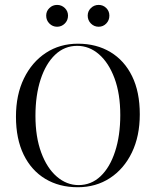

<svg xmlns="http://www.w3.org/2000/svg" viewBox="-20 -763 645 794"><path d="M301.6 11.3Q225 11.3 167.3 -23.4Q109.7 -58.1 77.8 -123.4Q46 -188.7 46 -280.6Q46 -371 79 -438.7Q112.1 -506.5 169.8 -544.4Q227.4 -582.3 302.4 -582.3Q379 -582.3 436.7 -547.6Q494.4 -512.9 526.2 -448Q558.1 -383.1 558.1 -290.3Q558.1 -200 525.4 -132.3Q492.7 -64.5 434.7 -26.6Q376.6 11.3 301.6 11.3ZM304.8 2.4Q357.3 2.4 396 -34.3Q434.7 -71 456 -136.7Q477.4 -202.4 477.4 -287.1Q477.4 -375 453.6 -439.1Q429.8 -503.2 389.5 -538.3Q349.2 -573.4 299.2 -573.4Q246.8 -573.4 208.1 -536.7Q169.4 -500 148 -434.7Q126.6 -369.4 126.6 -283.9Q126.6 -196.8 150.4 -132.3Q174.2 -67.7 214.9 -32.7Q255.6 2.4 304.8 2.4ZM216.1 -652.4Q197.6 -652.4 184.3 -665.7Q171 -679 171 -698.4Q171 -716.9 184.3 -729.8Q197.6 -742.7 216.1 -742.7Q234.7 -742.7 248 -729.8Q261.3 -716.9 261.3 -698.4Q261.3 -679 248 -665.7Q234.7 -652.4 216.1 -652.4ZM387.9 -652.4Q369.4 -652.4 356 -665.7Q342.7 -679 342.7 -698.4Q342.7 -716.9 356 -729.8Q369.4 -742.7 387.9 -742.7Q406.5 -742.7 419.4 -729.8Q432.3 -716.9 432.3 -698.4Q432.3 -679 419.4 -665.7Q406.5 -652.4 387.9 -652.4Z"/></svg>

Font: Playfair 144pt SemiCondensed Light
Style: Regular
Weight: 300
Width: 4
Designer: Claus Eggers Sørensen
Foundry: Claus Eggers Sørensen
Version: Version 2.203